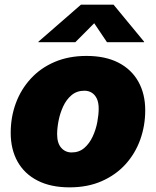

<svg xmlns="http://www.w3.org/2000/svg" viewBox="-20 -784 661 814"><path d="M274.9 10.3Q195.3 10.3 139.4 -18.3Q83.5 -46.9 54.4 -98.9Q25.4 -150.9 25.4 -220.7Q25.4 -287.6 47.1 -346.4Q68.8 -405.3 110.6 -450.7Q152.3 -496.1 211.9 -521.5Q271.5 -546.9 346.7 -546.9Q426.3 -546.9 481.7 -518.6Q537.1 -490.2 566.4 -438.2Q595.7 -386.2 595.7 -316.4Q595.7 -251 574.5 -191.9Q553.2 -132.8 512 -87.4Q470.7 -42 411.1 -15.9Q351.6 10.3 274.9 10.3ZM283.7 -137.7Q315.4 -137.7 337.4 -156.7Q359.4 -175.8 373 -205.3Q386.7 -234.9 392.6 -266.8Q398.4 -298.8 398.4 -323.7Q398.4 -349.1 390.6 -365.7Q382.8 -382.3 369.1 -390.9Q355.5 -399.4 337.9 -399.4Q305.7 -399.4 283.4 -380.6Q261.2 -361.8 247.8 -332.8Q234.4 -303.7 228.3 -272.2Q222.2 -240.7 222.2 -214.8Q222.2 -177.2 239.5 -157.5Q256.8 -137.7 283.7 -137.7ZM299.3 -605H142.6L143.1 -607.4L323.2 -764.2H461.4L590.8 -607.4V-605H433.6L379.4 -685.5Z"/></svg>

Font: Inter 18pt Black
Style: Italic
Weight: 900
Italic angle: -9.3988°
Designer: Rasmus Andersson
Foundry: rsms
Version: Version 4.001;git-66647c0bb